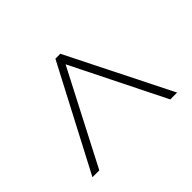

<svg xmlns="http://www.w3.org/2000/svg" viewBox="-101 -884 773 773"><g transform="rotate(-45 285.0 -497.5)"><path d="M44 -276H83L289 -674L487 -276H526L304 -719H276Z"/></g></svg>

Font: Noto Sans Cherokee ExtraLight
Style: Regular
Weight: 200
Designer: Monotype Design Team
Foundry: Monotype Imaging Inc.
Version: Version 2.001